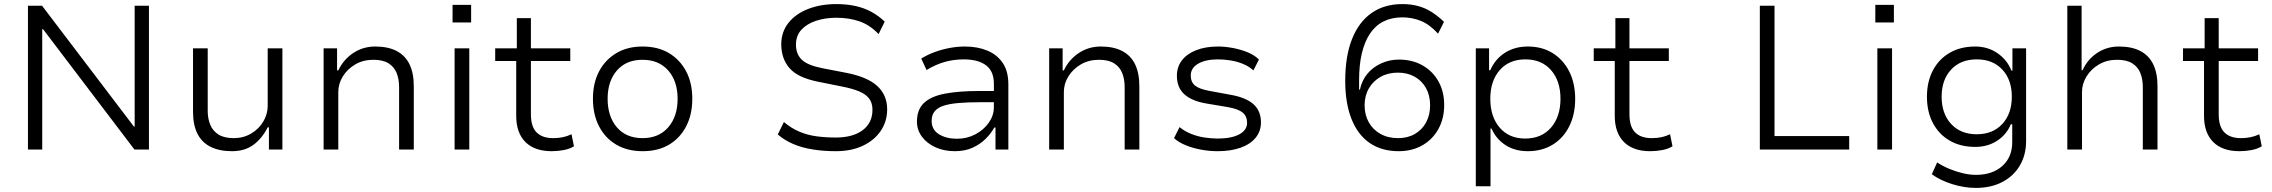

<svg xmlns="http://www.w3.org/2000/svg" viewBox="-20 -733 11133 941"><path d="M117 0V-705H186L636 -113H640V-705H710V0H639L191 -590H187V0Z M1117 8Q1055 8 1012 -13.5Q969 -35 947.5 -78Q926 -121 926 -185V-496H998V-189Q998 -152 1010.5 -121.5Q1023 -91 1051 -73.5Q1079 -56 1126 -56Q1173 -56 1211 -78.5Q1249 -101 1270.5 -137.5Q1292 -174 1292 -214V-496H1364V0H1298V-109H1292Q1265 -55 1222.5 -23.5Q1180 8 1117 8Z M1566 0V-496H1632V-388H1638Q1663 -441 1711 -473Q1759 -505 1819 -505Q1882 -505 1924 -483Q1966 -461 1987 -418Q2008 -375 2008 -310V0H1936V-306Q1936 -345 1924 -375Q1912 -405 1884.5 -422.5Q1857 -440 1810 -440Q1760 -440 1721.5 -417.5Q1683 -395 1660.5 -359Q1638 -323 1638 -282V0Z M2198 -623V-709H2289V-623ZM2208 0V-496H2280V0Z M2684 8Q2600 8 2555 -37Q2510 -82 2510 -165V-434H2407V-496H2513V-644H2582V-496H2775V-434H2582V-173Q2582 -112 2610 -84Q2638 -56 2691 -56Q2716 -56 2738 -60.5Q2760 -65 2781 -75L2793 -16Q2772 -3 2742.5 2.5Q2713 8 2684 8Z M3130 8Q3055 8 3000.5 -24Q2946 -56 2916 -114Q2886 -172 2886 -249Q2886 -326 2916 -383Q2946 -440 3000.5 -472.5Q3055 -505 3129 -505Q3205 -505 3259 -472.5Q3313 -440 3343 -383Q3373 -326 3373 -249Q3373 -172 3343 -114Q3313 -56 3259 -24Q3205 8 3130 8ZM3129 -56Q3209 -56 3255 -109Q3301 -162 3301 -249Q3301 -335 3255 -387.5Q3209 -440 3129 -440Q3049 -440 3003.5 -387.5Q2958 -335 2958 -249Q2958 -162 3003.5 -109Q3049 -56 3129 -56Z M4076 8Q4017 8 3963.5 -0.5Q3910 -9 3867 -27.5Q3824 -46 3792 -74L3822 -135Q3857 -105 3897 -88Q3937 -71 3981.5 -65Q4026 -59 4076 -59Q4160 -59 4208 -95Q4256 -131 4256 -195Q4256 -228 4240 -249.5Q4224 -271 4191 -285Q4158 -299 4106 -309L3987 -333Q3889 -353 3849 -399.5Q3809 -446 3809 -516Q3809 -576 3844 -620.5Q3879 -665 3940.5 -689Q4002 -713 4079 -713Q4130 -713 4173 -703.5Q4216 -694 4251.5 -674.5Q4287 -655 4316 -627L4286 -566Q4243 -611 4192 -628.5Q4141 -646 4079 -646Q4024 -646 3979 -631Q3934 -616 3907.5 -587Q3881 -558 3881 -514Q3881 -468 3909.5 -440.5Q3938 -413 4009 -399L4128 -376Q4231 -356 4279.5 -311.5Q4328 -267 4328 -197Q4328 -138 4296.5 -91.5Q4265 -45 4208.5 -18.5Q4152 8 4076 8Z M4660 8Q4607 8 4565 -11Q4523 -30 4498.5 -63Q4474 -96 4474 -137Q4474 -196 4508.5 -228.5Q4543 -261 4611 -274Q4679 -287 4778 -287H4865V-232H4781Q4721 -232 4676.5 -228Q4632 -224 4603.5 -214.5Q4575 -205 4560.5 -187Q4546 -169 4546 -141Q4546 -97 4582 -75Q4618 -53 4670 -53Q4719 -53 4760 -74.5Q4801 -96 4826 -131.5Q4851 -167 4851 -207V-323Q4851 -384 4812.5 -413Q4774 -442 4703 -442Q4656 -442 4612 -430Q4568 -418 4521 -390L4495 -446Q4526 -465 4561.5 -478Q4597 -491 4634.5 -498Q4672 -505 4709 -505Q4771 -505 4819 -485Q4867 -465 4894.5 -424.5Q4922 -384 4922 -319V0H4859V-108H4853Q4838 -80 4811 -53Q4784 -26 4746.5 -9Q4709 8 4660 8Z M5122 0V-496H5188V-388H5194Q5219 -441 5267 -473Q5315 -505 5375 -505Q5438 -505 5480 -483Q5522 -461 5543 -418Q5564 -375 5564 -310V0H5492V-306Q5492 -345 5480 -375Q5468 -405 5440.5 -422.5Q5413 -440 5366 -440Q5316 -440 5277.5 -417.5Q5239 -395 5216.5 -359Q5194 -323 5194 -282V0Z M5948 8Q5907 8 5866.5 0.5Q5826 -7 5791.5 -21Q5757 -35 5734 -56L5761 -110Q5787 -89 5818.5 -76.5Q5850 -64 5884 -59Q5918 -54 5949 -54Q6015 -54 6053.5 -74.5Q6092 -95 6092 -131Q6092 -163 6070.5 -181Q6049 -199 5998 -208L5891 -226Q5821 -238 5784.5 -271Q5748 -304 5748 -362Q5748 -405 5772.5 -437Q5797 -469 5842.5 -487Q5888 -505 5950 -505Q5985 -505 6024 -497.5Q6063 -490 6096.5 -476Q6130 -462 6150 -441L6123 -388Q6101 -408 6071.5 -420Q6042 -432 6010 -437Q5978 -442 5949 -442Q5889 -442 5852.5 -421Q5816 -400 5816 -363Q5816 -331 5836.5 -314Q5857 -297 5905 -288L6008 -269Q6085 -256 6122.5 -223Q6160 -190 6160 -133Q6160 -90 6134 -58Q6108 -26 6060 -9Q6012 8 5948 8Z M6835 8Q6751 8 6692.5 -32.5Q6634 -73 6603.5 -150.5Q6573 -228 6573 -337Q6573 -458 6606.5 -542Q6640 -626 6702.5 -669.5Q6765 -713 6853 -713Q6895 -713 6930 -703.5Q6965 -694 6996 -674.5Q7027 -655 7057 -626L7028 -568Q6987 -613 6944 -630.5Q6901 -648 6853 -648Q6801 -648 6761 -628Q6721 -608 6694.5 -568.5Q6668 -529 6654.5 -472Q6641 -415 6641 -340V-294H6645Q6655 -340 6682.5 -372.5Q6710 -405 6750.5 -423Q6791 -441 6836 -441Q6902 -441 6952 -412.5Q7002 -384 7030 -334Q7058 -284 7058 -218Q7058 -152 7029.5 -100.5Q7001 -49 6950.5 -20.5Q6900 8 6835 8ZM6832 -56Q6879 -56 6914.5 -76.5Q6950 -97 6969.5 -133.5Q6989 -170 6989 -217Q6989 -265 6969 -301Q6949 -337 6913.5 -357Q6878 -377 6831 -377Q6783 -377 6746.5 -356.5Q6710 -336 6689 -300Q6668 -264 6668 -217Q6668 -170 6688.5 -133.5Q6709 -97 6746 -76.5Q6783 -56 6832 -56Z M7213 180V-496H7278V-389H7284Q7308 -444 7356 -474.5Q7404 -505 7468 -505Q7538 -505 7590 -472.5Q7642 -440 7671 -382.5Q7700 -325 7700 -248Q7700 -173 7671.5 -115Q7643 -57 7590.5 -24.5Q7538 8 7468 8Q7405 8 7359 -21.5Q7313 -51 7290 -103H7285V180ZM7455 -54Q7535 -54 7581.5 -107.5Q7628 -161 7628 -249Q7628 -336 7582 -389Q7536 -442 7456 -442Q7376 -442 7330 -389Q7284 -336 7284 -249Q7284 -161 7330 -107.5Q7376 -54 7455 -54Z M8068 8Q7984 8 7939 -37Q7894 -82 7894 -165V-434H7791V-496H7897V-644H7966V-496H8159V-434H7966V-173Q7966 -112 7994 -84Q8022 -56 8075 -56Q8100 -56 8122 -60.5Q8144 -65 8165 -75L8177 -16Q8156 -3 8126.5 2.5Q8097 8 8068 8Z M8605 0V-705H8677V-66H9043V0Z M9171 -623V-709H9262V-623ZM9181 0V-496H9253V0Z M9664 188Q9607 188 9548 169.5Q9489 151 9448 121L9474 63Q9501 81 9533.5 94.5Q9566 108 9600 116Q9634 124 9664 124Q9745 124 9793.5 80.5Q9842 37 9842 -36V-124H9835Q9815 -74 9768.5 -43.5Q9722 -13 9661 -13Q9589 -13 9536 -43.5Q9483 -74 9453.5 -129.5Q9424 -185 9424 -259Q9424 -333 9453.5 -388.5Q9483 -444 9536 -474.5Q9589 -505 9661 -505Q9722 -505 9769.5 -472.5Q9817 -440 9838 -387H9843V-496H9910V-42Q9910 26 9879.5 78Q9849 130 9793.5 159Q9738 188 9664 188ZM9668 -75Q9747 -75 9793.5 -125.5Q9840 -176 9840 -259Q9840 -342 9793.5 -392Q9747 -442 9668 -442Q9589 -442 9542.5 -392Q9496 -342 9496 -259Q9496 -176 9542.5 -125.5Q9589 -75 9668 -75Z M10112 0V-705H10182V-389H10187Q10210 -441 10257.5 -473Q10305 -505 10365 -505Q10428 -505 10470 -483Q10512 -461 10533 -418Q10554 -375 10554 -310V0H10482V-306Q10482 -345 10470 -375Q10458 -405 10430.5 -422.5Q10403 -440 10356 -440Q10306 -440 10267.5 -417.5Q10229 -395 10206.5 -359Q10184 -323 10184 -282V0Z M10956 8Q10872 8 10827 -37Q10782 -82 10782 -165V-434H10679V-496H10785V-644H10854V-496H11047V-434H10854V-173Q10854 -112 10882 -84Q10910 -56 10963 -56Q10988 -56 11010 -60.5Q11032 -65 11053 -75L11065 -16Q11044 -3 11014.5 2.5Q10985 8 10956 8Z"/></svg>

Font: Nunito Sans 6pt Light
Style: Regular
Weight: 300
Version: Version 3.101;gftools[0.9.27]